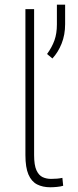

<svg xmlns="http://www.w3.org/2000/svg" viewBox="-20 -789 331 819"><path d="M88.4 0ZM125.5 -750V-127.4Q125.5 -84.5 135.5 -62.7Q145.5 -41 161.9 -33.4Q178.2 -25.9 197.8 -25.9Q225.6 -25.9 246.1 -30.3L249.5 3.4Q238.8 6.8 222.7 8.3Q206.5 9.8 194.3 9.8Q162.1 9.8 138.2 -2.4Q114.3 -14.6 101.3 -44.7Q88.4 -74.7 88.4 -127.4V-750ZM257.8 -686Q257.8 -640.6 242.9 -603.3Q228 -565.9 203.6 -539.6L180.7 -558.6Q201.7 -587.4 212.2 -616.7Q222.7 -646 222.7 -684.6V-769H257.8Z"/></svg>

Font: Robert Sans ExtraLight
Style: Regular
Weight: 250
Designer: Christian Robertson (extended by Adam Twardoch)
Foundry: Google
Version: Version 12.135;April 2, 2019;FontCreator 11.5.0.2425 64-bit;